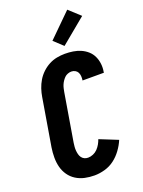

<svg xmlns="http://www.w3.org/2000/svg" viewBox="-181 -1069 862 1158"><g transform="rotate(-20 250.0 -490.0)"><path d="M218 8Q186 8 156 1.5Q126 -5 100.5 -21Q75 -37 58 -61.5Q41 -86 33.5 -115Q26 -144 26 -176Q26 -208 31 -240L82 -545Q86 -570 94.5 -595.5Q103 -621 117 -644.5Q131 -668 151.5 -687.5Q172 -707 196.5 -720Q221 -733 247.5 -738Q274 -743 299 -743Q326 -743 351.5 -739Q377 -735 400 -725Q423 -715 441.5 -698.5Q460 -682 470.5 -659.5Q481 -637 484 -611Q487 -585 482 -559V-555H345V-557Q347 -570 346 -583Q345 -596 339.5 -606.5Q334 -617 323 -623Q312 -629 299 -629Q288 -629 276 -624.5Q264 -620 255.5 -611.5Q247 -603 240 -592.5Q233 -582 228.5 -571Q224 -560 221.5 -548.5Q219 -537 217 -526L166 -221Q164 -208 163 -195.5Q162 -183 163 -171Q164 -159 167 -147Q170 -135 177 -125.5Q184 -116 194.5 -111Q205 -106 218 -106Q234 -106 250.5 -113Q267 -120 279 -132.5Q291 -145 299.5 -160Q308 -175 313 -190L430 -143Q417 -112 395.5 -82.5Q374 -53 346 -32Q318 -11 284 -1.5Q250 8 218 8ZM314 -788 256 -842 404 -988 476 -922Z"/></g></svg>

Font: Iosevka Curly Heavy
Style: Italic
Weight: 900
Italic angle: -9°
Monospace: yes
Designer: Belleve Invis
Foundry: Belleve Invis
Version: Version 22.1.2; ttfautohint (v1.8.4)